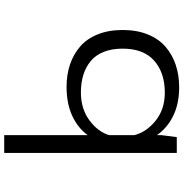

<svg xmlns="http://www.w3.org/2000/svg" viewBox="-0 -840 851 890"><g transform="rotate(-90 425.0 -394.5)"><path d="M161.5 0V-800H244V-413Q277 -458.5 334 -484.8Q391 -511 468 -511Q524 -511 571 -495.2Q618 -479.5 654.2 -448.5Q690.5 -417.5 711 -367Q731.5 -316.5 731.5 -251Q731.5 -185.5 711 -134.8Q690.5 -84 654 -52.5Q617.5 -21 570 -5Q522.5 11 466 11Q389.5 11 333.2 -16.8Q277 -44.5 244 -92V-71L235 0ZM442 -444.5Q366 -444.5 312.8 -405Q259.5 -365.5 244 -313.5V-197Q258.5 -140 311.5 -97.8Q364.5 -55.5 441 -55.5Q533.5 -55.5 589.2 -104.8Q645 -154 645 -251Q645 -301 630 -338.8Q615 -376.5 587.2 -399.2Q559.5 -422 523.2 -433.2Q487 -444.5 442 -444.5Z"/></g></svg>

Font: League Mono Wide Light
Style: Regular
Weight: 300
Width: 8
Designer: Tyler Finck
Foundry: The League of Moveable Type / Tyler Finck
Version: Version 2.210